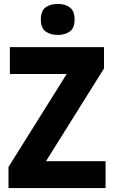

<svg xmlns="http://www.w3.org/2000/svg" viewBox="-20 -953 577 973"><path d="M515 0H23V-107L318 -578H30V-714H507V-606L213 -136H515ZM273 -933Q311 -933 334.5 -915Q358 -897 358 -854Q358 -811 334 -793.5Q310 -776 273 -776Q235 -776 211 -793.5Q187 -811 187 -854Q187 -898 210.5 -915.5Q234 -933 273 -933Z"/></svg>

Font: Noto Sans Gujarati SemiCondensed ExtraBold
Style: Regular
Weight: 800
Width: 4
Designer: Jelle Bosma - Monotype Design Team, Universal Thirst
Foundry: Monotype Imaging Inc.
Version: Version 2.106; ttfautohint (v1.8.4.7-5d5b)